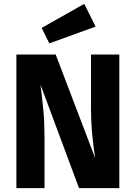

<svg xmlns="http://www.w3.org/2000/svg" viewBox="-20 -976 703 996"><path d="M599 0H390L190 -537Q200 -458 205.5 -397.5Q211 -337 211 -254V0H65V-693H269L474 -155Q452 -292 452 -413V-693H599ZM476 -838 236 -751 196 -831 417 -956Z"/></svg>

Font: FiraGOUPP
Style: Bold
Weight: 700
Designer: bBox Type
Foundry: bBox Type GmbH
Version: Version 1.001